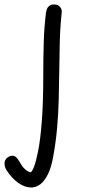

<svg xmlns="http://www.w3.org/2000/svg" viewBox="-85 -568 388 852"><path d="M119 -511Q122 -533 132.5 -541Q143 -549 154 -548Q168 -548 175.5 -542.5Q183 -537 186.5 -529.5Q190 -522 189 -514Q188 -504 186.5 -488Q185 -472 183 -444Q181 -416 180 -370Q179 -324 178 -254Q177 -190 175.5 -125Q174 -60 168 4.5Q162 69 150 133Q142 176 127.5 205.5Q113 235 94 249.5Q75 264 53 264Q25 264 -4 243.5Q-33 223 -56 187Q-62 177 -63.5 170Q-65 163 -65 158Q-65 148 -60.5 140.5Q-56 133 -47.5 128Q-39 123 -30 123Q-20 123 -12.5 130.5Q-5 138 3 152Q15 174 28.5 185Q42 196 51 196Q56 196 65 174.5Q74 153 84 103.5Q94 54 100.5 -29Q107 -112 107 -236Q107 -307 109 -377.5Q111 -448 119 -511Z"/></svg>

Font: Playpen Sans Light
Style: Regular
Weight: 300
Designer: Laura Meseguer, Veronika Burian, José Scaglione
Foundry: TypeTogether
Version: Version 1.001